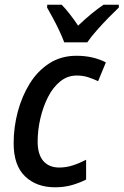

<svg xmlns="http://www.w3.org/2000/svg" viewBox="-20 -786 525 816"><path d="M214 10Q135 10 86.5 -36.5Q38 -83 38 -177Q38 -245 55.5 -311Q73 -377 106.5 -431Q140 -485 190 -517Q240 -549 305 -549Q375 -549 430 -521L397 -441Q378 -450 355.5 -457.5Q333 -465 306 -465Q267 -465 236 -440Q205 -415 184 -373.5Q163 -332 151.5 -282.5Q140 -233 140 -184Q140 -130 164 -102Q188 -74 232 -74Q261 -74 289 -83Q317 -92 346 -107V-23Q319 -9 286 0.5Q253 10 214 10ZM253 -606Q245 -628 232 -655.5Q219 -683 205 -709Q191 -735 180 -754L181 -766H242Q257 -751 275.5 -727.5Q294 -704 312 -677Q370 -732 420 -766H485V-754Q468 -738 441.5 -711Q415 -684 390 -655.5Q365 -627 351 -606Z"/></svg>

Font: Noto Sans SemiCondensed Medium
Style: Italic
Weight: 500
Width: 4
Italic angle: -12°
Designer: Monotype Design Team
Foundry: Monotype Imaging Inc.
Version: Version 2.013; ttfautohint (v1.8.4.7-5d5b)